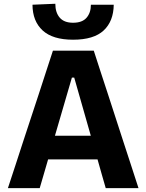

<svg xmlns="http://www.w3.org/2000/svg" viewBox="-20 -976 758 996"><path d="M21 0Q40 -57.5 60.8 -121Q81.5 -184.5 100 -241.5L180.5 -486Q202 -552.5 219.5 -605.8Q237 -659 254.5 -713H466.5Q484.5 -657 501.8 -604Q519 -551 540.5 -486L620 -241Q639.5 -181.5 659.8 -119.2Q680 -57 698.5 0H528.5Q518 -36 507.2 -74Q496.5 -112 486 -149H229.5Q218.5 -111.5 207.5 -73.5Q196.5 -35.5 186 0ZM353 -573.5 265 -272H451L365 -573.5ZM359 -770Q253.5 -770 201.2 -818Q149 -866 148.5 -951.5L267 -956.5Q267 -911 289.8 -884.5Q312.5 -858 359 -858Q406.5 -858 429 -884Q451.5 -910 451.5 -951.5H570Q569 -866 517.8 -818Q466.5 -770 359 -770Z"/></svg>

Font: Commissioner
Style: Bold
Weight: 700
Designer: Kostas Bartsokas
Foundry: Kostas Bartsokas
Version: Version 1.000; ttfautohint (v1.8.3)